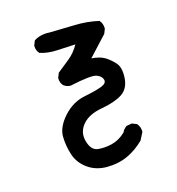

<svg xmlns="http://www.w3.org/2000/svg" viewBox="-113 -560 727 787"><g transform="rotate(-20 250.0 -166.5)"><path d="M222.7 132.8Q175.8 128.9 143.1 101.1Q110.4 73.2 101.1 33.7Q91.8 -5.9 94.7 -45.9Q97.7 -85.9 139.6 -125.5Q181.6 -165 234.4 -170.9Q287.1 -176.8 311.5 -184.1Q335.9 -191.4 333 -207.5Q330.1 -223.6 309.6 -233.4Q289.1 -243.2 195.3 -231.4Q179.7 -233.4 168 -243.2Q156.2 -256.8 158.2 -278.3L168 -297.9Q195.3 -315.4 223.6 -335Q252 -354.5 271.5 -383.8Q232.4 -385.7 193.4 -386.7Q154.3 -387.7 121.1 -401.4Q109.4 -415 111.3 -436.5L121.1 -456.1Q150.4 -471.7 189.5 -465.8Q242.2 -461.9 295.4 -459Q348.6 -456.1 397.5 -440.4Q409.2 -424.8 407.2 -403.3L397.5 -383.8L313.5 -307.6Q348.6 -301.8 367.7 -288.1Q386.7 -274.4 403.8 -252Q420.9 -229.5 414.1 -185.1Q407.2 -140.6 374 -123Q340.8 -105.5 283.7 -100.6Q226.6 -95.7 197.3 -66.4Q168 -37.1 175.8 3.9Q183.6 44.9 210.9 50.8Q238.3 56.6 271 51.8Q303.7 46.9 333 23.4Q340.8 9.8 354.5 2L377.9 0L397.5 9.8Q409.2 25.4 407.2 46.9L387.7 78.1Q352.5 107.4 312 122.1Q271.5 136.7 222.7 132.8Z"/></g></svg>

Font: JasonHandwriting2
Style: Regular
Weight: 400
Version: Version 1.05.10